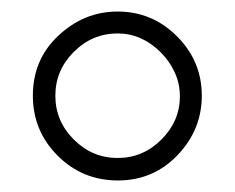

<svg xmlns="http://www.w3.org/2000/svg" viewBox="-20 -775 407 333"><path d="M80 -505Q37 -548 37 -609Q37 -671 80 -712Q125 -755 184 -755Q244 -755 287 -712Q330 -669 330 -609Q330 -550 288 -506Q246 -462 184.5 -462Q123 -462 80 -505ZM292 -608Q292 -630 283 -649.5Q274 -669 259 -684Q226 -717 184 -717Q140 -717 108 -685Q76 -653 76 -609Q76 -565 108 -533Q140 -501 184 -501Q228 -501 260 -533Q292 -565 292 -608Z"/></svg>

Font: Prata
Style: Regular
Weight: 400
Designer: Cyreal (www.cyreal.org)
Foundry: Cyreal (www.cyreal.org)
Version: Version 1.010